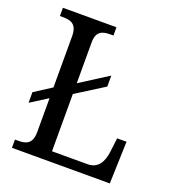

<svg xmlns="http://www.w3.org/2000/svg" viewBox="-130 -817 839 920"><g transform="rotate(20 289.0 -357.0)"><path d="M34 0H533L540 -215H492L483 -140C476 -92 456 -50 401 -50H220V-342L363 -432V-488L220 -397V-605C220 -663 251 -672 293 -672H307V-714H34V-672H48C90 -672 122 -663 122 -601V-340L35 -284V-230L122 -285V-113C122 -51 90 -42 50 -42H34Z"/></g></svg>

Font: Noto Serif Ethiopic SmCn
Style: Regular
Weight: 400
Width: 4
Designer: Monotype Design Team
Foundry: Monotype Imaging Inc.
Version: Version 2.102